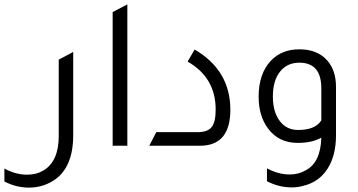

<svg xmlns="http://www.w3.org/2000/svg" viewBox="-113 -665 1633 876"><path d="M221 -48Q221 134 87 180Q55 191 19 191Q-39 191 -93 163V104Q-42 132 11 132Q53 132 85 113Q155 71 155 -44V-393L221 -428Z M401 0V-610L468 -645V0Z M568 0 600 -62H788Q834 -62 852.5 -85Q871 -108 871 -165Q871 -311 743 -384L775 -439Q938 -344 938 -164Q938 0 799 0Z M1353 -37Q1311 -13 1245 -13Q1158 -13 1109 -80Q1067 -137 1067 -224Q1067 -329 1123 -388Q1172 -440 1253 -440Q1336 -440 1381 -388Q1420 -343 1420 -268V-48Q1420 45 1381 105.5Q1342 166 1270 183Q1246 190 1218 190Q1160 190 1105 162V103Q1157 131 1208 131Q1249 131 1280 113Q1350 78 1353 -37ZM1353 -262Q1353 -379 1253 -379Q1197 -379 1164.5 -338Q1132 -297 1132 -225Q1132 -155 1163 -113.5Q1194 -72 1247 -72Q1326 -72 1353 -116Z"/></svg>

Font: Space Grotesk
Style: Regular
Weight: 400
Designer: Florian Karsten
Foundry: Florian Karsten
Version: Version 2.000